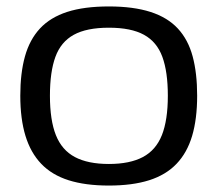

<svg xmlns="http://www.w3.org/2000/svg" viewBox="-20 -566 676 596"><path d="M43 -269Q43 -339 57.5 -391Q72 -443 104 -477.5Q136 -512 188.5 -529Q241 -546 318 -546Q394 -546 447 -529Q500 -512 532 -477.5Q564 -443 578 -391Q592 -339 592 -269Q592 -197 576.5 -144.5Q561 -92 528 -57.5Q495 -23 443 -6.5Q391 10 318 10Q245 10 193 -6.5Q141 -23 108 -57.5Q75 -92 59 -144.5Q43 -197 43 -269ZM135 -269Q135 -193 153.5 -146.5Q172 -100 212.5 -78.5Q253 -57 318 -57Q383 -57 423.5 -78.5Q464 -100 482.5 -146.5Q501 -193 501 -269Q501 -343 484 -389.5Q467 -436 427 -458Q387 -480 318 -480Q249 -480 209 -458Q169 -436 152 -389.5Q135 -343 135 -269Z"/></svg>

Font: Georama SemiExpanded
Style: Regular
Weight: 400
Width: 6
Designer: Jean-Baptiste Levee
Foundry: Production Type
Version: Version 1.001